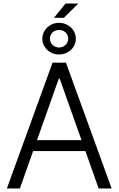

<svg xmlns="http://www.w3.org/2000/svg" viewBox="-20 -1059 666 1079"><path d="M18.6 0 275.4 -707H350.6L607.4 0H534.2L460 -210H166L91.8 0ZM438 -271.5 315.4 -617.2H310.5L188 -271.5ZM348.6 -1039.1H419.9L338.9 -959H283.2ZM217.8 -841.8Q217.8 -865.7 230.5 -886.2Q243.2 -906.7 264.6 -918.7Q286.1 -930.7 311.5 -930.7Q337.4 -930.7 359.1 -918.7Q380.9 -906.7 393.6 -886.2Q406.2 -865.7 406.2 -841.8Q406.2 -817.4 393.6 -796.9Q380.9 -776.4 359.1 -764.6Q337.4 -752.9 311.5 -752.9Q286.1 -752.9 264.6 -764.6Q243.2 -776.4 230.5 -796.9Q217.8 -817.4 217.8 -841.8ZM363.3 -841.8Q363.3 -862.3 348.6 -876.5Q334 -890.6 311.5 -890.6Q289.6 -890.6 275.1 -876.5Q260.7 -862.3 260.7 -841.8Q260.7 -820.8 275.4 -806.6Q290 -792.5 311.5 -792Q333.5 -792.5 348.4 -806.6Q363.3 -820.8 363.3 -841.8Z"/></svg>

Font: Pretendard Light
Style: Regular
Weight: 300
Designer: Base glyphs from Inter by Rasmus Andersson; Hangeul glyphs from Noto Sans CJK(Source Han Sans) by Jang Soo-young and Kan
Foundry: Kil Hyung-jin
Version: Version 1.309